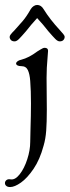

<svg xmlns="http://www.w3.org/2000/svg" viewBox="-43 -573 281 775"><path d="M-23 166Q-23 159 -17 154Q-11 149 0 151Q18 154 36.5 130.5Q55 107 67 70Q79 33 79 0Q79 -27 80 -47Q82 -109 82 -156Q82 -207 79 -246Q77 -274 69.5 -290Q62 -306 43 -306Q33 -306 27.5 -309Q22 -312 22 -317Q22 -321 27.5 -325.5Q33 -330 43 -332Q74 -340 107 -365Q111 -367 121 -373.5Q131 -380 137 -380Q151 -380 151 -368L149 -341Q145 -299 145 -259L146 -131Q146 -79 143.5 -45.5Q141 -12 133 15Q118 71 92.5 108.5Q67 146 41.5 164Q16 182 -2 182Q-12 182 -17.5 177.5Q-23 173 -23 166ZM-4 -424Q-4 -428 -0.5 -433Q3 -438 7 -442Q11 -446 14 -449Q34 -471 49 -488.5Q64 -506 81 -536Q86 -544 93 -548.5Q100 -553 107 -553Q123 -553 133 -536Q159 -494 199 -451Q207 -442 212.5 -435.5Q218 -429 218 -424Q218 -417 213 -411.5Q208 -406 198 -406Q190 -406 180.5 -415.5Q171 -425 152 -447Q132 -473 107 -500Q82 -473 62 -447Q43 -425 33.5 -415.5Q24 -406 16 -406Q6 -406 1 -411.5Q-4 -417 -4 -424Z"/></svg>

Font: Hina Mincho
Style: Regular
Weight: 400
Designer: satsuyako
Foundry: satsuyako
Version: Version 1.100